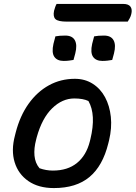

<svg xmlns="http://www.w3.org/2000/svg" viewBox="-20 -946 690 977"><path d="M361 -545Q412 -545 451.5 -520Q491 -495 514.5 -451.5Q538 -408 544 -351.5Q550 -295 535 -232L531 -216Q503 -102 435.5 -45.5Q368 11 254 11Q176 11 124.5 -24.5Q73 -60 54.5 -120.5Q36 -181 56 -256L60 -272Q82 -357 125.5 -418Q169 -479 229 -512Q289 -545 361 -545ZM358 -445Q297 -445 245.5 -395Q194 -345 167 -248L164 -236Q152 -191 155.5 -153.5Q159 -116 181 -90Q214 -78 249 -78Q324 -78 371.5 -116.5Q419 -155 437 -226L440 -238Q470 -362 430 -432Q403 -445 358 -445ZM262 -761Q273 -763 284.5 -764Q296 -765 312 -765Q348 -765 361 -741Q374 -717 363 -674L354 -641Q343 -639 330.5 -637.5Q318 -636 304 -636Q271 -636 256.5 -657Q242 -678 252 -723ZM459 -761Q470 -763 481.5 -764Q493 -765 509 -765Q545 -765 558 -741Q571 -717 560 -674L551 -641Q540 -639 527.5 -637.5Q515 -636 501 -636Q468 -636 453.5 -657Q439 -678 449 -723ZM268 -926H607Q634 -926 644 -912Q654 -898 648 -874Q645 -862 640 -853Q635 -844 630 -836H320Q276 -836 262.5 -848.5Q249 -861 255 -891Q258 -902 261 -910.5Q264 -919 268 -926Z"/></svg>

Font: Recursive Mn Csl St Med
Style: Italic
Weight: 500
Italic angle: -15°
Monospace: yes
Version: Version 1.079;hotconv 1.0.112;makeotfexe 2.5.65598; ttfautoh